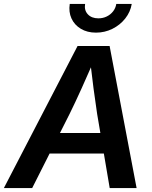

<svg xmlns="http://www.w3.org/2000/svg" viewBox="-49 -963 778 983"><path d="M-29.3 0 348.1 -727.5H512.2L650.4 0H512.7L448.2 -380.4Q439.5 -438.5 429.9 -510Q420.4 -581.5 409.7 -675.3H441.9Q401.4 -582.5 369.1 -511.2Q336.9 -439.9 307.6 -380.4L115.7 0ZM151.4 -176.8 168.9 -282.2H545.9L528.3 -176.8ZM442.4 -795.9Q397.5 -795.9 364.7 -815.7Q332 -835.4 316.9 -868.7Q301.8 -901.9 308.1 -942.9H386.7Q381.3 -910.6 400.6 -889.9Q419.9 -869.1 454.6 -869.1Q478 -869.1 497.6 -878.7Q517.1 -888.2 530 -904.8Q543 -921.4 546.4 -942.9H625.5Q618.7 -901.9 592.3 -868.4Q565.9 -835 526.6 -815.4Q487.3 -795.9 442.4 -795.9Z"/></svg>

Font: Inter 24pt SemiBold
Style: Italic
Weight: 600
Italic angle: -9.3988°
Designer: Rasmus Andersson
Foundry: rsms
Version: Version 4.001;git-66647c0bb